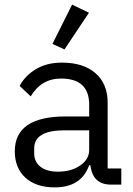

<svg xmlns="http://www.w3.org/2000/svg" viewBox="-20 -799 574 831"><path d="M259 -585 207 -609 292 -779 365 -744ZM217 12Q136 12 90 -30Q44 -72 44 -144Q44 -295 264 -295H366V-346Q366 -459 244 -459Q159 -459 113 -382L65 -427Q88 -471 135 -499.5Q182 -528 248 -528Q341 -528 393.5 -482Q446 -436 446 -354V-70H505V0H460Q384 0 372 -78L371 -84H366Q332 12 217 12ZM230 -56Q289 -56 327.5 -83Q366 -110 366 -150V-235H260Q128 -235 128 -157V-136Q128 -98 155.5 -77Q183 -56 230 -56Z"/></svg>

Font: Anuphan
Style: Regular
Weight: 400
Designer: Mike Abbink, Paul van der Laan, Pieter van Rosmalen, Mint Tantisuwanna
Foundry: Bold Monday; Cadson Demak
Version: Version 3.002;hotconv 1.0.109;makeotfexe 2.5.65596